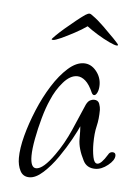

<svg xmlns="http://www.w3.org/2000/svg" viewBox="-42 -517 382 542"><g transform="rotate(5 149.0 -245.5)"><path d="M61 -8Q43 -8 35 -23.5Q27 -39 27 -60Q27 -87 36.5 -123Q46 -159 62 -197.5Q78 -236 98.5 -268.5Q119 -301 142 -321.5Q165 -342 187 -342Q207 -342 221.5 -324.5Q236 -307 236 -285Q236 -272 232 -263.5Q228 -255 223 -255Q219 -255 216 -261Q206 -284 194.5 -294Q183 -304 171 -304Q151 -304 131.5 -281.5Q112 -259 100 -230Q90 -208 81.5 -177.5Q73 -147 67.5 -117.5Q62 -88 62 -69Q62 -35 78 -35Q98 -35 129 -79Q152 -111 170.5 -153Q189 -195 202 -226Q207 -236 213 -239Q219 -242 224 -242Q236 -242 239.5 -232Q243 -222 243 -215Q243 -189 238 -168.5Q233 -148 233 -119Q233 -98 236.5 -80.5Q240 -63 249 -63Q260 -63 277 -91Q281 -99 289 -99Q298 -99 298 -90Q298 -77 280 -62.5Q262 -48 244 -48Q220 -48 210 -68Q193 -101 193 -127.5Q193 -154 192 -164Q187 -152 173 -126.5Q159 -101 140 -73.5Q121 -46 100 -27Q79 -8 61 -8ZM94 -400Q90 -400 90 -402Q90 -403 99.5 -412.5Q109 -422 123.5 -434.5Q138 -447 153 -459Q168 -471 178 -478Q186 -483 190 -483Q194 -483 201 -477Q214 -468 232 -450.5Q250 -433 264 -418.5Q278 -404 278 -402Q278 -400 275 -400Q269 -400 253 -407.5Q237 -415 219 -426Q201 -437 188 -447Q174 -437 153.5 -426Q133 -415 116.5 -407.5Q100 -400 94 -400Z"/></g></svg>

Font: Inspiration
Style: Regular
Weight: 400
Designer: Robert E. Leuschke
Foundry: Robert E. Leuschke
Version: Version 2.010; ttfautohint (v1.8.3)